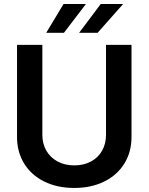

<svg xmlns="http://www.w3.org/2000/svg" viewBox="-20 -932 745 963"><path d="M639.6 -707V-245.1Q639.6 -169.9 603.8 -111.8Q567.9 -53.7 502.7 -21.5Q437.5 10.7 352.5 10.7Q267.1 10.7 201.9 -21.5Q136.7 -53.7 101.1 -111.8Q65.4 -169.9 65.4 -245.1V-707H192.4V-255.9Q192.4 -211.4 212.2 -176.8Q231.9 -142.1 268.3 -122.3Q304.7 -102.5 352.5 -102.5Q400.4 -102.5 436.5 -122.1Q472.7 -141.6 492.2 -176.5Q511.7 -211.4 511.7 -255.9V-707ZM485.4 -912.1H597.7L469.7 -767.6H377ZM298.8 -912.1H411.1L300.8 -767.6H211.9Z"/></svg>

Font: Pretendard GOV SemiBold
Style: Regular
Weight: 600
Designer: Base glyphs from Inter by Rasmus Andersson; Hangeul glyphs from Noto Sans CJK(Source Han Sans) by Jang Soo-young and Kan
Foundry: Kil Hyung-jin
Version: Version 1.309